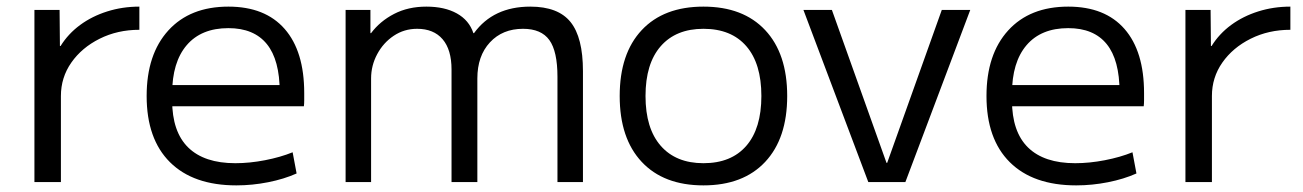

<svg xmlns="http://www.w3.org/2000/svg" viewBox="-20 -550 3937 580"><path d="M84 0V-520H160L161 -411H163Q186 -448 222 -474.5Q258 -501 304 -515.5Q350 -530 401 -530V-460Q335 -460 281 -433Q227 -406 195.5 -361Q164 -316 164 -260V0Z M694 10Q564 10 493.5 -60Q423 -130 423 -260Q423 -386 488.5 -458Q554 -530 670 -530Q781 -530 840 -462.5Q899 -395 899 -269Q899 -259 899 -248Q899 -237 898 -229H466V-293H840L825 -272Q825 -369 786 -417Q747 -465 670 -465Q588 -465 544 -413.5Q500 -362 500 -267V-247Q500 -152 548.5 -104.5Q597 -57 691 -57Q734 -57 780.5 -66Q827 -75 864 -90L876 -26Q838 -9 790 0.5Q742 10 694 10Z M1024 0V-520H1099V-450H1101Q1128 -486 1170.5 -508Q1213 -530 1268 -530Q1323 -530 1360 -509.5Q1397 -489 1410 -450H1412Q1441 -490 1483.5 -510Q1526 -530 1582 -530Q1666 -530 1703.5 -483.5Q1741 -437 1741 -335V0H1664V-318Q1664 -395 1639.5 -429Q1615 -463 1560 -463Q1498 -463 1460 -422Q1422 -381 1422 -313V0H1344V-340Q1344 -400 1317 -431.5Q1290 -463 1240 -463Q1201 -463 1169.5 -442Q1138 -421 1119.5 -386.5Q1101 -352 1101 -313V0Z M2105 10Q1985 10 1918.5 -61Q1852 -132 1852 -260Q1852 -388 1918.5 -459Q1985 -530 2105 -530Q2225 -530 2291.5 -459Q2358 -388 2358 -260Q2358 -132 2291.5 -61Q2225 10 2105 10ZM2105 -57Q2189 -57 2234.5 -109.5Q2280 -162 2280 -260Q2280 -358 2234.5 -410.5Q2189 -463 2105 -463Q2022 -463 1976 -410.5Q1930 -358 1930 -260Q1930 -162 1976 -109.5Q2022 -57 2105 -57Z M2603 0 2407 -520H2493L2658 -58H2660L2825 -520H2911L2715 0Z M3231 10Q3101 10 3030.5 -60Q2960 -130 2960 -260Q2960 -386 3025.5 -458Q3091 -530 3207 -530Q3318 -530 3377 -462.5Q3436 -395 3436 -269Q3436 -259 3436 -248Q3436 -237 3435 -229H3003V-293H3377L3362 -272Q3362 -369 3323 -417Q3284 -465 3207 -465Q3125 -465 3081 -413.5Q3037 -362 3037 -267V-247Q3037 -152 3085.5 -104.5Q3134 -57 3228 -57Q3271 -57 3317.5 -66Q3364 -75 3401 -90L3413 -26Q3375 -9 3327 0.5Q3279 10 3231 10Z M3561 0V-520H3637L3638 -411H3640Q3663 -448 3699 -474.5Q3735 -501 3781 -515.5Q3827 -530 3878 -530V-460Q3812 -460 3758 -433Q3704 -406 3672.5 -361Q3641 -316 3641 -260V0Z"/></svg>

Font: M PLUS 1
Style: Regular
Weight: 400
Designer: Coji Morishita
Foundry: UNDERFOREST DESIGN
Version: Version 1.001